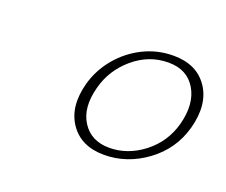

<svg xmlns="http://www.w3.org/2000/svg" viewBox="-59 -795 511 434"><g transform="rotate(20 196.5 -578.0)"><path d="M294.5 -710.5Q350.5 -710.5 377 -671.2Q403.5 -632 387 -571Q371.5 -515 324.5 -480.5Q277.5 -446 222.5 -446Q167 -446 140.5 -484.8Q114 -523.5 130 -583Q140 -619 164.2 -648Q188.5 -677 222.2 -693.8Q256 -710.5 294.5 -710.5ZM289 -692Q242.5 -692 205.2 -660.5Q168 -629 156 -583Q142 -531 163.2 -498Q184.5 -465 228 -465Q272 -465 310 -494.2Q348 -523.5 361 -570.5Q375 -623 354.5 -657.5Q334 -692 289 -692Z"/></g></svg>

Font: Fraunces 72pt Light
Style: Italic
Weight: 300
Italic angle: -16°
Version: Version 1.000;[b76b70a41]